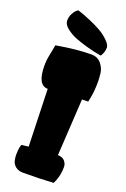

<svg xmlns="http://www.w3.org/2000/svg" viewBox="-172 -969 674 1023"><g transform="rotate(20 165.0 -457.0)"><path d="M74 -465Q15 -465 15 -577Q15 -608 22 -639L33 -697Q150 -717 230 -717Q266 -717 286.5 -692Q307 -667 310 -638Q313 -609 313 -591Q313 -539 305 -500L300 -475Q276 -475 265 -474L246 -152Q273 -151 285.5 -136Q298 -121 298 -102Q298 -58 282 -20L275 -5Q194 0 103 0Q76 0 59.5 -14Q43 -28 39.5 -47Q36 -66 36 -76Q36 -106 40 -122L44 -136L84 -141ZM75 -907 84 -914Q93 -911 107 -906.5Q121 -902 157.5 -886.5Q194 -871 221.5 -855.5Q249 -840 272 -817.5Q295 -795 295 -779Q295 -752 279 -728Q270 -730 254 -732.5Q238 -735 198 -746Q158 -757 127.5 -769Q97 -781 72 -801Q47 -821 47 -842.5Q47 -864 56.5 -882Q66 -900 75 -907Z"/></g></svg>

Font: Chela One
Style: Regular
Weight: 400
Designer: Miguel Hernandez
Foundry: LatinoType
Version: Version 1.001